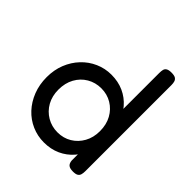

<svg xmlns="http://www.w3.org/2000/svg" viewBox="-193 -829 972 972"><g transform="rotate(45 293.0 -343.0)"><path d="M272.2 10Q226.5 10 185.8 -7.9Q145 -25.8 114.4 -58.6Q83.8 -91.5 66.2 -136.4Q48.8 -181.2 48.8 -234.2Q48.8 -286 66.2 -329.9Q83.8 -373.8 114.5 -406.2Q145.2 -438.8 186 -456.8Q226.8 -474.8 272.2 -474.8Q321 -474.8 360.5 -456.9Q400 -439 428.2 -406.2Q456.5 -373.5 471.8 -329.2Q487 -285 487.2 -232.5Q487.5 -179.8 472.4 -135.8Q457.2 -91.8 429 -59Q400.8 -26.2 361.1 -8.1Q321.5 10 272.2 10ZM285 -74.8Q327.2 -74.8 360.5 -94.9Q393.8 -115 413.5 -150.2Q433.2 -185.5 433.2 -231.5Q433.2 -278.5 413.6 -314Q394 -349.5 360.4 -369.6Q326.8 -389.8 284.8 -389.8Q243 -389.8 208.9 -369.8Q174.8 -349.8 155.1 -314.1Q135.5 -278.5 135.5 -231.5Q135.5 -185.5 155.2 -150.2Q175 -115 209.2 -94.9Q243.5 -74.8 285 -74.8ZM480.5 10.2Q458.5 10.2 448.6 2Q438.8 -6.2 437 -24.8V-651.2Q437 -665.8 439.5 -675.9Q442 -686 451.4 -691.6Q460.8 -697.2 479.5 -697.2Q499.2 -697.2 508.4 -691.8Q517.5 -686.2 520.8 -676.2Q524 -666.2 524 -652.2V-35.8Q524 -22 521.1 -11.5Q518.2 -1 509.1 4.6Q500 10.2 480.5 10.2Z"/></g></svg>

Font: Fredoka Light
Style: Regular
Weight: 300
Designer: Ben Nathan
Foundry: Milena B. Brandão, Ben Nathan
Version: Version 2.001